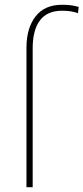

<svg xmlns="http://www.w3.org/2000/svg" viewBox="-20 -785 350 805"><path d="M240 -740Q178 -740 147.5 -699.5Q117 -659 117 -582V0H91V-585Q91 -667 129 -716Q167 -765 240 -765Q260 -765 276.5 -763Q293 -761 310 -756L307 -730Q291 -735 276.5 -737.5Q262 -740 240 -740Z"/></svg>

Font: Noto Sans Thin
Style: Regular
Weight: 100
Designer: Monotype Design Team
Foundry: Monotype Imaging Inc.
Version: Version 2.007